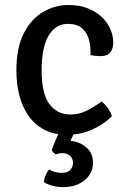

<svg xmlns="http://www.w3.org/2000/svg" viewBox="-20 -526 511 768"><path d="M342 -305.5Q343.5 -337.5 336.2 -366Q329 -394.5 308.8 -412.5Q288.5 -430.5 251 -430.5Q202.5 -430.5 174.5 -383.5Q146.5 -336.5 146.5 -243.5Q146.5 -152.5 177.2 -110.2Q208 -68 262.5 -68Q297.5 -68 328.2 -84Q359 -100 385.5 -119.5Q398.5 -111.5 411 -94.2Q423.5 -77 427.5 -60.5Q393.5 -27.5 347.5 -7.2Q301.5 13 248 13Q194.5 13 156 -7.8Q117.5 -28.5 93 -64.2Q68.5 -100 57 -146.2Q45.5 -192.5 45.5 -243.5Q45.5 -335.5 75.5 -393.5Q105.5 -451.5 153.2 -478.8Q201 -506 253.5 -506Q299.5 -506 333.2 -492Q367 -478 389.2 -456Q411.5 -434 422.2 -407.8Q433 -381.5 433 -356.5Q433 -332 421.5 -316.8Q410 -301.5 383 -301.5Q371.5 -301.5 362 -302.5Q352.5 -303.5 342 -305.5ZM187 74Q193 57 203.2 33Q213.5 9 222 -6H284Q279 1 272.5 14.8Q266 28.5 262 37.5Q299.5 41 325.8 64Q352 87 352 125Q352 167.5 318.2 195Q284.5 222.5 233.5 222.5Q210.5 222.5 189.2 216.8Q168 211 155.5 202.5Q156.5 188.5 162.2 175.2Q168 162 176 152Q185.5 157.5 199 161.5Q212.5 165.5 226 165.5Q250 165.5 261 153.8Q272 142 272 126Q272 109.5 261 98Q250 86.5 228 86.5Q222 86.5 216 87.8Q210 89 204.5 91.5Q191.5 85.5 187 74Z"/></svg>

Font: Signika Negative Light
Style: Regular
Weight: 400
Version: Version 2.001